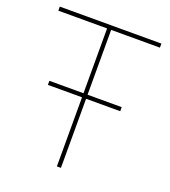

<svg xmlns="http://www.w3.org/2000/svg" viewBox="-129 -794 785 888"><g transform="rotate(20 263.0 -349.5)"><path d="M513 -679H273V-360H441V-340H273V0H253V-340H85V-360H253V-679H13V-699H513Z"/></g></svg>

Font: Montserrat arm Thin
Style: Regular
Weight: 250
Designer: Julieta Ulanovsky
Foundry: Julieta Ulanovsky
Version: Version 6.000;PS 006.000;hotconv 1.0.88;makeotf.lib2.5.64775